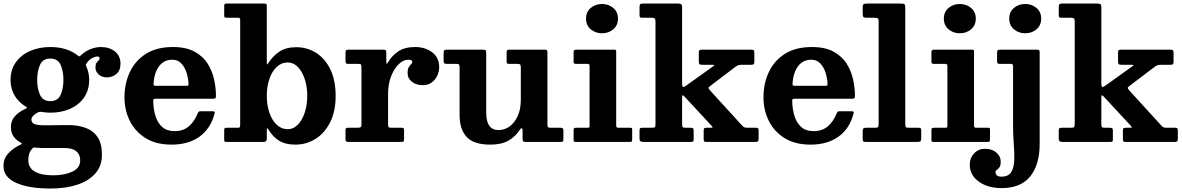

<svg xmlns="http://www.w3.org/2000/svg" viewBox="-22 -800 6660 1082"><path d="M37.5 -350Q37.5 -407.5 67.2 -449Q97 -490.5 147.8 -512.8Q198.5 -535 261.5 -535Q355.5 -535 416 -487.5Q423 -482 425 -482.2Q427 -482.5 434 -488.5Q459.5 -512.5 489.8 -523.8Q520 -535 545.5 -535Q595 -535 626 -509.8Q657 -484.5 657 -441.5Q657 -403 634.2 -383.5Q611.5 -364 581.5 -364Q551 -364 533.5 -380.8Q516 -397.5 516 -418Q516 -437 522 -445.8Q528 -454.5 533.8 -459.5Q539.5 -464.5 539.5 -471Q539.5 -481.5 526.5 -481.5Q514 -481.5 497.5 -473Q481 -464.5 467.5 -445.5Q463 -439.5 462 -436.2Q461 -433 464 -426Q480.5 -391 480.5 -350Q480.5 -292.5 452 -251Q423.5 -209.5 374 -187.2Q324.5 -165 261.5 -165Q248.5 -165 236.2 -166.2Q224 -167.5 212 -169.5Q199 -171.5 188.5 -165Q174.5 -157.5 164.8 -147.2Q155 -137 155 -126.5Q155 -107.5 173 -100.8Q191 -94 224.5 -94Q237 -94 265.5 -94.2Q294 -94.5 322.8 -94.8Q351.5 -95 365.5 -95Q418 -95 460.5 -79.5Q503 -64 527.8 -27.5Q552.5 9 552.5 72Q552.5 135 515.5 177.2Q478.5 219.5 413 241Q347.5 262.5 262.5 262.5Q140.5 262.5 69 230.5Q-2.5 198.5 -2.5 135Q-2.5 93 25.8 63.2Q54 33.5 92 16Q102.5 11.5 101.5 9.2Q100.5 7 91.5 2Q68 -11.5 53.8 -32.2Q39.5 -53 39.5 -84Q39.5 -118.5 60.8 -143.5Q82 -168.5 119 -185.5Q131 -190.5 130 -193Q129 -195.5 120 -201.5Q81.5 -225 59.5 -263Q37.5 -301 37.5 -350ZM187.5 -350Q187.5 -302 203.2 -266Q219 -230 261.5 -230Q304 -230 319.8 -266Q335.5 -302 335.5 -350Q335.5 -398 319.8 -434Q304 -470 261.5 -470Q219 -470 203.2 -434Q187.5 -398 187.5 -350ZM430 104Q430 71 408.2 52.5Q386.5 34 337.5 34H233.5Q220 34 206.8 33.8Q193.5 33.5 181 32Q174 31 169.8 31.2Q165.5 31.5 161.5 35.5Q146 52 141.8 70Q137.5 88 137.5 102Q137.5 145.5 174 166.8Q210.5 188 278.5 188Q341.5 188 385.8 167.2Q430 146.5 430 104Z M679.5 -250Q679.5 -330 710 -394.5Q740.5 -459 801 -497Q861.5 -535 952 -535Q1027.5 -535 1075.2 -508.5Q1123 -482 1149 -440Q1175 -398 1185 -350.2Q1195 -302.5 1195 -260.5Q1195 -249.5 1191.8 -246.5Q1188.5 -243.5 1177.5 -243.5H855.5Q846 -243.5 843.5 -240.8Q841 -238 841.5 -229Q842.5 -183.5 854.5 -145.2Q866.5 -107 892.5 -84Q918.5 -61 962 -61Q1010 -61 1041.5 -87.5Q1073 -114 1092 -161Q1094.5 -166.5 1097 -169.8Q1099.5 -173 1108 -173H1175.5Q1184.5 -173 1186.8 -170.5Q1189 -168 1187.5 -161.5Q1165.5 -75.5 1102.8 -30.2Q1040 15 945 15Q857 15 798 -22Q739 -59 709.2 -119.5Q679.5 -180 679.5 -250ZM857 -316.5H1026.5Q1036.5 -316.5 1038.5 -318Q1040.5 -319.5 1040.5 -327.5Q1039.5 -357.5 1029.8 -389Q1020 -420.5 1000.2 -442Q980.5 -463.5 949 -463.5Q914 -463.5 891.2 -444.5Q868.5 -425.5 857 -395.5Q845.5 -365.5 843.5 -332Q843 -323 844.5 -319.8Q846 -316.5 857 -316.5Z M1254.5 -700Q1246.5 -700 1244 -702.8Q1241.5 -705.5 1241.5 -713.5V-768.5Q1241.5 -780 1253 -780H1465.5Q1473 -780 1477.2 -778.2Q1481.5 -776.5 1481.5 -768V-452.5Q1481.5 -439 1482.8 -437.2Q1484 -435.5 1488 -441.5Q1514.5 -483.5 1552 -508.8Q1589.5 -534 1647.5 -534Q1709.5 -534 1759.8 -502Q1810 -470 1839.8 -408.8Q1869.5 -347.5 1869.5 -260Q1869.5 -172.5 1838.5 -111Q1807.5 -49.5 1756 -17.2Q1704.5 15 1642.5 15Q1587 15 1551 -7Q1515 -29 1491 -70Q1486 -79 1483.8 -77.2Q1481.5 -75.5 1481.5 -59V-18Q1481.5 0 1464 0H1254.5Q1246.5 0 1244 -2.2Q1241.5 -4.5 1241.5 -13V-68Q1241.5 -76 1245 -78Q1248.5 -80 1256 -80H1317.5Q1326.5 -80 1329 -82.8Q1331.5 -85.5 1331.5 -95V-688.5Q1331.5 -700 1322 -700ZM1481.5 -260Q1481.5 -208 1496 -165.2Q1510.5 -122.5 1537.2 -97.2Q1564 -72 1599.5 -72Q1631.5 -72 1656.2 -97.2Q1681 -122.5 1695.2 -165.2Q1709.5 -208 1709.5 -260Q1709.5 -312 1695.2 -354.8Q1681 -397.5 1656.2 -422.8Q1631.5 -448 1599.5 -448Q1564 -448 1537.2 -422.8Q1510.5 -397.5 1496 -354.8Q1481.5 -312 1481.5 -260Z M2015 -420Q2015 -432 2012.2 -436Q2009.5 -440 1997.5 -440H1941.5Q1930.5 -440 1927.8 -443.2Q1925 -446.5 1925 -457.5V-501.5Q1925 -512.5 1928.2 -516.2Q1931.5 -520 1942.5 -520H2138Q2147 -520 2151 -517.2Q2155 -514.5 2155 -505V-458.5Q2155 -443.5 2157 -440.8Q2159 -438 2165 -449.5Q2186 -486 2222.5 -510.5Q2259 -535 2317.5 -535Q2373.5 -535 2413.2 -505.5Q2453 -476 2453 -421Q2453 -397.5 2442.5 -374.2Q2432 -351 2411.5 -335.5Q2391 -320 2361 -320Q2324 -320 2299.5 -339Q2275 -358 2275 -388.5Q2275 -409.5 2281.5 -420.8Q2288 -432 2294.8 -438.5Q2301.5 -445 2301.5 -451Q2301.5 -456.5 2296.8 -460Q2292 -463.5 2279 -463.5Q2250 -463.5 2223.8 -437.2Q2197.5 -411 2181.2 -367.8Q2165 -324.5 2165 -273V-99Q2165 -87 2168 -83.5Q2171 -80 2183 -80H2241.5Q2250.5 -80 2252.8 -76.5Q2255 -73 2255 -63.5V-18Q2255 -7.5 2252.8 -3.8Q2250.5 0 2240.5 0H1943Q1933 0 1929 -3Q1925 -6 1925 -15.5V-65.5Q1925 -75 1928.5 -77.5Q1932 -80 1941.5 -80H1993Q2005 -80 2010 -83Q2015 -86 2015 -98Z M2568 -151V-421.5Q2568 -432 2564.8 -436Q2561.5 -440 2551.5 -440H2497.5Q2486.5 -440 2482.2 -442.8Q2478 -445.5 2478 -456.5V-500.5Q2478 -512.5 2481.2 -516.2Q2484.5 -520 2496 -520H2698.5Q2710 -520 2714 -517.2Q2718 -514.5 2718 -502.5V-164.5Q2718 -67 2788 -67Q2822 -67 2850.5 -88Q2879 -109 2896 -147.2Q2913 -185.5 2913 -237V-421Q2913 -432.5 2909.2 -436.2Q2905.5 -440 2894.5 -440H2849.5Q2840.5 -440 2836.8 -442Q2833 -444 2833 -453V-503Q2833 -513 2835.5 -516.5Q2838 -520 2847.5 -520H3048.5Q3058 -520 3060.5 -516.5Q3063 -513 3063 -503V-98.5Q3063 -85.5 3066.8 -82.8Q3070.5 -80 3083.5 -80H3138Q3153 -80 3153 -66.5V-18Q3153 -7.5 3150.8 -3.8Q3148.5 0 3138.5 0H2942Q2929 0 2926 -4Q2923 -8 2923 -21V-67Q2923 -75 2918.5 -77Q2914 -79 2907.5 -69Q2884 -31.5 2844.5 -8.2Q2805 15 2740 15Q2648.5 15 2608.2 -28Q2568 -71 2568 -151Z M3280.5 -695Q3280.5 -733 3307 -755.2Q3333.5 -777.5 3370.5 -777.5Q3407.5 -777.5 3434 -755.2Q3460.5 -733 3460.5 -695Q3460.5 -657 3434 -634.8Q3407.5 -612.5 3370.5 -612.5Q3333.5 -612.5 3307 -634.8Q3280.5 -657 3280.5 -695ZM3290 -440H3222.5Q3210.5 -440 3210.5 -451V-506.5Q3210.5 -520 3224 -520H3439.5Q3446 -520 3448.2 -518.2Q3450.5 -516.5 3450.5 -510V-92.5Q3450.5 -80 3461 -80H3527.5Q3535.5 -80 3538 -78.5Q3540.5 -77 3540.5 -69V-14Q3540.5 -5 3538 -2.5Q3535.5 0 3526.5 0H3224.5Q3216 0 3213.2 -2Q3210.5 -4 3210.5 -12.5V-65.5Q3210.5 -75 3213.5 -77.5Q3216.5 -80 3225.5 -80H3288.5Q3296.5 -80 3298.5 -82.2Q3300.5 -84.5 3300.5 -92.5V-427.5Q3300.5 -440 3290 -440Z M3650.5 -700H3598.5Q3587 -700 3584.5 -703.2Q3582 -706.5 3582 -717V-760Q3582 -772 3585.8 -776Q3589.5 -780 3601.5 -780H3796.5Q3810.5 -780 3816.2 -776.8Q3822 -773.5 3822 -759V-330Q3822 -312 3827 -310.2Q3832 -308.5 3842 -315.5L3989.5 -421Q4003.5 -431 4004.2 -433Q4005 -435 3980 -435H3935.5Q3922.5 -435 3919.2 -438.8Q3916 -442.5 3916 -455.5V-502.5Q3916 -514 3919.5 -517Q3923 -520 3934 -520H4212.5Q4223 -520 4226 -516.5Q4229 -513 4229 -502V-453.5Q4229 -442.5 4225.8 -438.8Q4222.5 -435 4212 -435H4160.5Q4146 -435 4138.8 -432.5Q4131.5 -430 4124 -424.5L3983 -317.5Q3970 -308.5 3970.8 -303.8Q3971.5 -299 3982 -287.5L4160.5 -92Q4166.5 -85.5 4171.8 -82.8Q4177 -80 4190.5 -80H4237Q4246 -80 4249.5 -77.5Q4253 -75 4253 -65.5V-18.5Q4253 -6.5 4249 -3.2Q4245 0 4233 0H3960Q3949 0 3946.2 -3.2Q3943.5 -6.5 3943.5 -17V-62Q3943.5 -73.5 3946.5 -76.8Q3949.5 -80 3961.5 -80H3978Q3994.5 -80 3993.8 -82.8Q3993 -85.5 3986.5 -93L3836.5 -254.5Q3829 -262.5 3825.5 -263.5Q3822 -264.5 3822 -246.5V-99.5Q3822 -88 3825 -84Q3828 -80 3840.5 -80H3869.5Q3878.5 -80 3882.8 -77.2Q3887 -74.5 3887 -65.5V-14.5Q3887 -4.5 3883.2 -2.2Q3879.5 0 3869 0H3601.5Q3582 0 3582 -17.5V-65Q3582 -74.5 3585.2 -77.2Q3588.5 -80 3598.5 -80H3651Q3665 -80 3668.5 -83.8Q3672 -87.5 3672 -101.5V-680Q3672 -692.5 3667.2 -696.2Q3662.5 -700 3650.5 -700Z M4280.5 -250Q4280.5 -330 4311 -394.5Q4341.5 -459 4402 -497Q4462.5 -535 4553 -535Q4628.5 -535 4676.2 -508.5Q4724 -482 4750 -440Q4776 -398 4786 -350.2Q4796 -302.5 4796 -260.5Q4796 -249.5 4792.8 -246.5Q4789.5 -243.5 4778.5 -243.5H4456.5Q4447 -243.5 4444.5 -240.8Q4442 -238 4442.5 -229Q4443.5 -183.5 4455.5 -145.2Q4467.5 -107 4493.5 -84Q4519.5 -61 4563 -61Q4611 -61 4642.5 -87.5Q4674 -114 4693 -161Q4695.5 -166.5 4698 -169.8Q4700.5 -173 4709 -173H4776.5Q4785.5 -173 4787.8 -170.5Q4790 -168 4788.5 -161.5Q4766.5 -75.5 4703.8 -30.2Q4641 15 4546 15Q4458 15 4399 -22Q4340 -59 4310.2 -119.5Q4280.5 -180 4280.5 -250ZM4458 -316.5H4627.5Q4637.5 -316.5 4639.5 -318Q4641.5 -319.5 4641.5 -327.5Q4640.5 -357.5 4630.8 -389Q4621 -420.5 4601.2 -442Q4581.5 -463.5 4550 -463.5Q4515 -463.5 4492.2 -444.5Q4469.5 -425.5 4458 -395.5Q4446.5 -365.5 4444.5 -332Q4444 -323 4445.5 -319.8Q4447 -316.5 4458 -316.5Z M4905.5 -700H4862Q4845.5 -700 4842.5 -706Q4839.5 -712 4839.5 -727V-756.5Q4839.5 -773.5 4845.2 -776.8Q4851 -780 4867.5 -780H5052.5Q5069.5 -780 5074.5 -776.5Q5079.5 -773 5079.5 -755.5V-104Q5079.5 -88.5 5082 -84.2Q5084.5 -80 5100 -80H5154.5Q5163 -80 5166.2 -77.2Q5169.5 -74.5 5169.5 -65V-23.5Q5169.5 -7 5164.5 -3.5Q5159.5 0 5143 0H4859.5Q4848 0 4843.8 -2.8Q4839.5 -5.5 4839.5 -17.5V-60.5Q4839.5 -71.5 4843 -75.8Q4846.5 -80 4857.5 -80H4906.5Q4922.5 -80 4926 -83.5Q4929.5 -87 4929.5 -103.5V-678.5Q4929.5 -693.5 4924.8 -696.8Q4920 -700 4905.5 -700Z M5297 -695Q5297 -733 5323.5 -755.2Q5350 -777.5 5387 -777.5Q5424 -777.5 5450.5 -755.2Q5477 -733 5477 -695Q5477 -657 5450.5 -634.8Q5424 -612.5 5387 -612.5Q5350 -612.5 5323.5 -634.8Q5297 -657 5297 -695ZM5306.5 -440H5239Q5227 -440 5227 -451V-506.5Q5227 -520 5240.5 -520H5456Q5462.5 -520 5464.8 -518.2Q5467 -516.5 5467 -510V-92.5Q5467 -80 5477.5 -80H5544Q5552 -80 5554.5 -78.5Q5557 -77 5557 -69V-14Q5557 -5 5554.5 -2.5Q5552 0 5543 0H5241Q5232.5 0 5229.8 -2Q5227 -4 5227 -12.5V-65.5Q5227 -75 5230 -77.5Q5233 -80 5242 -80H5305Q5313 -80 5315 -82.2Q5317 -84.5 5317 -92.5V-427.5Q5317 -440 5306.5 -440Z M5665.5 -695Q5665.5 -733 5692 -755.2Q5718.5 -777.5 5755.5 -777.5Q5792.5 -777.5 5819 -755.2Q5845.5 -733 5845.5 -695Q5845.5 -657 5819 -634.8Q5792.5 -612.5 5755.5 -612.5Q5718.5 -612.5 5692 -634.8Q5665.5 -657 5665.5 -695ZM5676 -440H5613.5Q5603 -440 5600 -442.8Q5597 -445.5 5597 -456.5V-501.5Q5597 -514 5600.2 -517Q5603.5 -520 5615.5 -520H5822Q5831.5 -520 5834.2 -517Q5837 -514 5837 -504.5V10.5Q5837 127 5784.2 193.5Q5731.5 260 5622.5 260Q5544 260 5493.5 223.2Q5443 186.5 5443 127Q5443 90 5467.5 64.2Q5492 38.5 5528.5 38.5Q5568.5 38.5 5593 59.8Q5617.5 81 5617.5 110.5Q5617.5 133.5 5610 143.2Q5602.5 153 5595.2 157.8Q5588 162.5 5588 170.5Q5588 178.5 5594.5 187Q5601 195.5 5621.5 195.5Q5661 195.5 5676.8 169.5Q5692.5 143.5 5693.8 101.2Q5695 59 5691 9.5Q5687 -40 5687 -87V-427Q5687 -440 5676 -440Z M6013 -700H5961Q5949.5 -700 5947 -703.2Q5944.5 -706.5 5944.5 -717V-760Q5944.5 -772 5948.2 -776Q5952 -780 5964 -780H6159Q6173 -780 6178.8 -776.8Q6184.5 -773.5 6184.5 -759V-330Q6184.5 -312 6189.5 -310.2Q6194.5 -308.5 6204.5 -315.5L6352 -421Q6366 -431 6366.8 -433Q6367.5 -435 6342.5 -435H6298Q6285 -435 6281.8 -438.8Q6278.5 -442.5 6278.5 -455.5V-502.5Q6278.5 -514 6282 -517Q6285.5 -520 6296.5 -520H6575Q6585.5 -520 6588.5 -516.5Q6591.5 -513 6591.5 -502V-453.5Q6591.5 -442.5 6588.2 -438.8Q6585 -435 6574.5 -435H6523Q6508.5 -435 6501.2 -432.5Q6494 -430 6486.5 -424.5L6345.5 -317.5Q6332.5 -308.5 6333.2 -303.8Q6334 -299 6344.5 -287.5L6523 -92Q6529 -85.5 6534.2 -82.8Q6539.5 -80 6553 -80H6599.5Q6608.5 -80 6612 -77.5Q6615.5 -75 6615.5 -65.5V-18.5Q6615.5 -6.5 6611.5 -3.2Q6607.5 0 6595.5 0H6322.5Q6311.5 0 6308.8 -3.2Q6306 -6.5 6306 -17V-62Q6306 -73.5 6309 -76.8Q6312 -80 6324 -80H6340.5Q6357 -80 6356.2 -82.8Q6355.5 -85.5 6349 -93L6199 -254.5Q6191.5 -262.5 6188 -263.5Q6184.5 -264.5 6184.5 -246.5V-99.5Q6184.5 -88 6187.5 -84Q6190.5 -80 6203 -80H6232Q6241 -80 6245.2 -77.2Q6249.5 -74.5 6249.5 -65.5V-14.5Q6249.5 -4.5 6245.8 -2.2Q6242 0 6231.5 0H5964Q5944.5 0 5944.5 -17.5V-65Q5944.5 -74.5 5947.8 -77.2Q5951 -80 5961 -80H6013.5Q6027.5 -80 6031 -83.8Q6034.5 -87.5 6034.5 -101.5V-680Q6034.5 -692.5 6029.8 -696.2Q6025 -700 6013 -700Z"/></svg>

Font: Besley
Style: Bold
Weight: 700
Designer: Owen Earl
Foundry: indestructible type*
Version: Version 2.001; ttfautohint (v1.8.3)